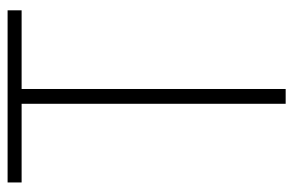

<svg xmlns="http://www.w3.org/2000/svg" viewBox="-150 -604 754 493"><g transform="rotate(-90 226.5 -357.0)"><path d="M245 0V-678H447V-714H5V-678H207V0Z"/></g></svg>

Font: Noto Sans Lao UI SemCond ExtLt
Style: Regular
Weight: 200
Width: 4
Designer: Monotype Design Team
Foundry: Monotype Imaging Inc.
Version: Version 2.000